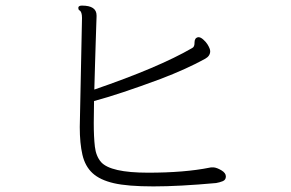

<svg xmlns="http://www.w3.org/2000/svg" viewBox="-20 -683 1040 686"><path d="M316 -322Q406 -346 554 -401Q648 -437 713 -473Q731 -483 731 -500Q731 -509 721 -525Q716 -533 706.5 -541.5Q697 -550 690 -550H687Q675 -547 675 -531V-529Q675 -515 666 -511Q547 -442 317 -363Q318 -407 319.5 -451.5Q321 -496 322 -533Q323 -570 324 -594.5Q325 -619 325 -623V-628Q325 -663 273 -663Q262 -663 260 -657V-654Q260 -648 264 -646Q273 -641 273 -619L265 -229Q265 -171 274.5 -130Q284 -89 310.5 -64.5Q337 -40 386.5 -28.5Q436 -17 528 -17Q620 -17 752 -29Q764 -31 775.5 -35.5Q787 -40 787 -52.5Q787 -65 771 -74.5Q755 -84 743 -85H739Q732 -85 729 -84Q639 -66 509 -66Q375 -66 341 -104Q323 -125 319 -159Q315 -193 315 -244Z"/></svg>

Font: LXGW WenKai TC Light
Style: Regular
Weight: 300
Designer: LXGW / Fontworks Inc.
Foundry: LXGW / Fontworks Inc.
Version: Version 1.330